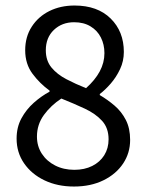

<svg xmlns="http://www.w3.org/2000/svg" viewBox="-20 -670 537 702"><path d="M250.3 12Q190.1 12 142.7 -10.6Q95.3 -33.3 68 -72.9Q40.7 -112.5 40.7 -163.3Q40.7 -204.7 58.3 -237.2Q76 -269.8 103.6 -294.3Q131.2 -318.8 161.2 -334.8V-338.8Q126.1 -364 99.1 -400Q72.1 -436 72.1 -486.2Q72.1 -535.3 96 -572.3Q119.8 -609.3 160.5 -629.6Q201.3 -649.8 252.5 -649.8Q336.5 -649.8 384.6 -602.3Q432.8 -554.8 432.8 -480.1Q432.8 -446.7 419 -417.3Q405.1 -387.8 384.9 -364.5Q364.7 -341.3 344.9 -326.3V-322.3Q373.3 -305.6 398.8 -283.9Q424.2 -262.2 440 -231.6Q455.8 -201 455.8 -158.4Q455.8 -110.6 430.2 -72.2Q404.7 -33.7 358.4 -10.9Q312.1 12 250.3 12ZM294.6 -347.7Q327.6 -377.1 344.7 -409Q361.8 -440.8 361.8 -475.7Q361.8 -507.2 348.9 -532.8Q336.1 -558.4 311.1 -573.5Q286.2 -588.7 251 -588.7Q206.6 -588.7 177 -560.6Q147.5 -532.5 147.5 -486.2Q147.5 -448.2 168.3 -423Q189.1 -397.9 222.8 -380.4Q256.4 -362.8 294.6 -347.7ZM251.8 -49.1Q289.1 -49.1 317.2 -63.2Q345.4 -77.3 361.2 -102.5Q377 -127.8 377 -160.6Q377 -202 353.2 -228.2Q329.4 -254.4 290 -272.8Q250.5 -291.2 204.3 -309.7Q166.3 -284.9 140.7 -249.9Q115.1 -214.8 115.1 -170.6Q115.1 -135.5 132.9 -108.1Q150.7 -80.7 181.7 -64.9Q212.7 -49.1 251.8 -49.1Z"/></svg>

Font: Source Sans 3 Variable
Style: Regular
Weight: 200
Designer: Paul D. Hunt
Foundry: Adobe Systems Incorporated
Version: Version 3.026